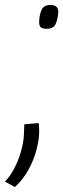

<svg xmlns="http://www.w3.org/2000/svg" viewBox="-101 -559 255 774"><path d="M-3 -58 55 -63Q56 -53 56.5 -45Q57 -37 57 -29Q57 1 47 41.5Q37 82 15 123Q-7 164 -41 195L-81 173Q-62 154 -45 122.5Q-28 91 -17.5 55.5Q-7 20 -5 -10Q-5 -19 -4 -31.5Q-3 -44 -3 -58ZM57 -474Q58 -501 67 -520Q76 -539 103 -539Q135 -539 134 -509Q132 -482 123.5 -462.5Q115 -443 87 -443Q69 -443 62.5 -450Q56 -457 57 -474Z"/></svg>

Font: Georama ExtraCondensed
Style: Italic
Weight: 400
Width: 2
Italic angle: -9°
Designer: Jean-Baptiste Levee
Foundry: Production Type
Version: Version 1.000